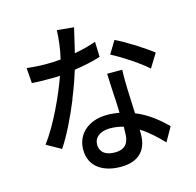

<svg xmlns="http://www.w3.org/2000/svg" viewBox="-121 -935 1142 1117"><g transform="rotate(-15 450.0 -376.5)"><path d="M358 -559C419 -568 472 -580 517 -594L514 -686C473 -671 429 -660 383 -652L386 -662C398 -715 411 -766 418 -799L317 -809C315 -756 308 -694 294 -638C263 -635 233 -634 204 -634C168 -634 125 -637 90 -641L97 -549C133 -546 170 -546 204 -546C225 -546 243 -546 266 -547C225 -434 155 -280 81 -182L168 -133C214 -202 260 -297 299 -392L302 -402C324 -455 343 -509 358 -559ZM839 -534C815 -553 775 -580 733 -607L724 -612C689 -634 654 -654 626 -667L580 -591C641 -560 738 -497 788 -451L839 -534ZM633 -97V-125C686 -92 729 -49 764 -13L812 -98C766 -143 709 -193 631 -224C631 -228 631 -232 631 -235L630 -247C628 -296 626 -343 625 -372C624 -412 623 -446 625 -488H534C535 -451 538 -405 540 -358L541 -342L542 -332C543 -304 544 -276 545 -250C521 -254 498 -257 471 -257C359 -257 285 -191 285 -97C285 7 367 56 472 56C590 56 633 -12 633 -97ZM371 -106C371 -147 407 -177 467 -177C496 -177 522 -173 548 -165C547 -152 547 -139 547 -130C547 -76 529 -34 460 -34C403 -34 375 -59 371 -97V-105V-106Z"/></g></svg>

Font: Glow Sans SC Condensed Medium
Style: Regular
Weight: 600
Width: 3
Designer: Ryoko NISHIZUKA (kana, bopomofo & ideographs); Paul D. Hunt (Latin, Greek & Cyrillic); Sandoll Communications, Soo-young
Version: Version 0.93